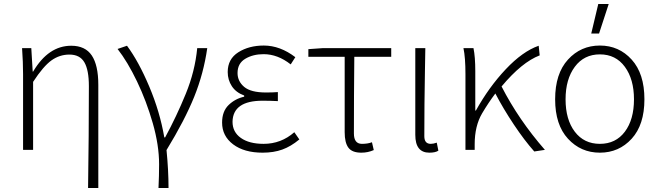

<svg xmlns="http://www.w3.org/2000/svg" viewBox="-20 -750 3284 957"><path d="M470 187H419Q423 -77 423 -321Q423 -401 400.5 -439.5Q378 -478 326 -478Q277 -478 236.5 -449Q196 -420 145 -342V-3H95V-380Q95 -440 90 -510H136L143 -393H145Q221 -522 335 -522Q405 -522 437.5 -473.5Q470 -425 470 -327Z M820 187H770Q773 125 773 69Q773 -26 741.5 -136Q710 -246 663 -344Q616 -442 566 -506L613 -522Q671 -444 724 -318.5Q777 -193 799 -65H803Q860 -170 906 -282.5Q952 -395 963 -510H1013Q995 -384 948 -267.5Q901 -151 810 -2Q820 99 820 187Z M1289 11Q1197 11 1142 -30.5Q1087 -72 1087 -139Q1087 -195 1119.5 -226.5Q1152 -258 1197 -268V-274Q1156 -289 1135.5 -320.5Q1115 -352 1115 -391Q1115 -456 1168 -489.5Q1221 -523 1295 -523Q1376 -523 1452 -465L1429 -429Q1364 -480 1294 -480Q1241 -480 1202.5 -457Q1164 -434 1164 -386Q1164 -345 1197 -317Q1230 -289 1306 -289Q1339 -289 1365 -291V-246Q1326 -248 1289 -248Q1141 -248 1139 -143Q1139 -92 1180.5 -62.5Q1222 -33 1294 -33Q1381 -33 1447 -91L1472 -55Q1430 -20 1387 -4.5Q1344 11 1289 11Z M1781 11Q1735 11 1716.5 -14Q1698 -39 1698 -91V-467H1517V-505L1587 -510H1930V-467H1746Q1744 -272 1744 -85Q1744 -33 1784 -33Q1813 -33 1834 -41L1843 -2Q1814 11 1781 11Z M2120 11Q2050 11 2050 -78V-510H2100L2098 -394Q2095 -230 2095 -71Q2095 -33 2127 -33Q2140 -33 2157 -39L2165 1Q2150 11 2120 11Z M2643 5Q2594 -50 2541 -129.5Q2488 -209 2449 -284Q2415 -239 2383 -185Q2346 -122 2346 -31V-3H2300V-380Q2300 -464 2290 -510H2340Q2349 -467 2349 -395V-199H2352Q2417 -316 2501 -405Q2585 -494 2665 -522L2670 -474Q2581 -440 2480 -319Q2565 -153 2696 -3Z M2966 -583H2927L2962 -730H3014ZM2970 11Q2875 11 2811 -58.5Q2747 -128 2747 -255Q2747 -383 2811 -453Q2875 -523 2970 -523Q3065 -523 3128.5 -453Q3192 -383 3192 -255Q3192 -128 3128.5 -58.5Q3065 11 2970 11ZM2970 -33Q3049 -33 3094.5 -93.5Q3140 -154 3140 -255Q3140 -355 3094.5 -417Q3049 -479 2970 -479Q2891 -479 2845 -417Q2799 -355 2799 -255Q2799 -154 2845 -93.5Q2891 -33 2970 -33Z"/></svg>

Font: LXGW 975 Gothic SC 200W
Style: Regular
Weight: 200
Version: Version 2.01;February 25, 2021